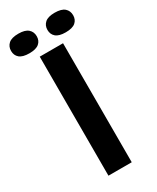

<svg xmlns="http://www.w3.org/2000/svg" viewBox="-255 -917 799 978"><g transform="rotate(-30 144.5 -428.0)"><path d="M74 -700H211V0H74ZM-38 -798Q-38 -824 -20 -840Q-2 -856 38 -856Q77 -856 95 -840Q113 -824 113 -798Q113 -772 95 -756.5Q77 -741 38 -741Q-2 -741 -20 -756.5Q-38 -772 -38 -798ZM176 -798Q176 -824 194 -840Q212 -856 251 -856Q291 -856 309 -840Q327 -824 327 -798Q327 -772 309 -756.5Q291 -741 251 -741Q212 -741 194 -756.5Q176 -772 176 -798Z"/></g></svg>

Font: PTSans
Style: Bold
Weight: 700
Designer: A.Korolkova, O.Umpeleva, V.Yefimov
Foundry: ParaType Ltd
Version: Version 2.003W OFL